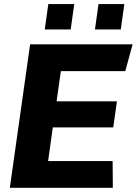

<svg xmlns="http://www.w3.org/2000/svg" viewBox="-20 -898 654 918"><path d="M27 0 124 -686H614L579 -558H271L250.5 -413.5H539L521.5 -289H232.5L210 -128H518.5L519.5 0ZM194 -757 211 -878.5H335L318 -757ZM434 -757 451 -878.5H574.5L557.5 -757Z"/></svg>

Font: Chivo Medium
Style: Italic
Weight: 500
Italic angle: -8.05°
Designer: Hector Gatti
Foundry: Omnibus-Type
Version: Version 2.002